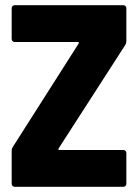

<svg xmlns="http://www.w3.org/2000/svg" viewBox="-20 -720 531 740"><path d="M37 0H455C462 0 467 -5 467 -12V-130C467 -137 462 -142 455 -142H209C205 -142 204 -144 206 -148L463 -547C466 -552 467 -557 467 -562V-688C467 -695 462 -700 455 -700H37C30 -700 25 -695 25 -688V-570C25 -563 30 -558 37 -558H280C284 -558 285 -556 283 -552L29 -153C26 -148 25 -143 25 -138V-12C25 -5 30 0 37 0Z"/></svg>

Font: Barlow Semi Condensed ExtraBold
Style: Regular
Weight: 800
Width: 4
Designer: Jeremy Tribby
Foundry: Tribby Type
Version: Version 1.422;hotconv 1.0.109;makeotfexe 2.5.65596